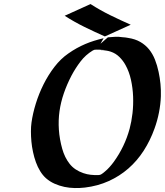

<svg xmlns="http://www.w3.org/2000/svg" viewBox="-20 -930 825 961"><path d="M482.9 -710.9 520 -743.2Q538.6 -745.1 556.9 -745.8Q575.2 -746.6 593.8 -743.7Q599.6 -743.7 608.6 -742.4Q617.7 -741.2 621.6 -740.2Q656.7 -734.9 682.4 -720Q708 -705.1 726.1 -682.9Q744.1 -660.6 755.6 -631.6Q767.1 -602.5 773.9 -569.8Q780.3 -540 783.2 -509.8Q786.1 -479.5 785.2 -448.7Q783.7 -407.2 775.6 -366.5Q767.6 -325.7 753.4 -286.6Q731.9 -226.6 699.2 -175.8Q666.5 -125 622.6 -86.7Q578.6 -48.3 524.2 -23.7Q469.7 1 404.8 8.8Q379.9 11.7 353.8 11.2Q327.6 10.7 302.2 5.4Q276.9 0 253.2 -10.5Q229.5 -21 210 -38.1Q193.8 -52.7 181.2 -73.2Q168.5 -93.8 159.7 -118.2Q150.9 -142.6 145.3 -168.9Q139.6 -195.3 137.2 -221.4Q134.8 -247.6 134.8 -272Q134.8 -296.4 137.7 -316.9Q144 -362.3 159.4 -411.9Q174.8 -461.4 198.2 -508.3Q221.7 -555.2 252.7 -595.5Q283.7 -635.7 321.8 -662.1Q343.3 -677.2 364 -688.7Q384.8 -700.2 406.5 -709.5Q428.2 -718.8 450.9 -725.8Q473.6 -732.9 498.5 -738.8ZM452.1 -680.7Q447.3 -679.2 444.3 -677.2Q408.2 -655.3 383.1 -622.3Q357.9 -589.4 338.4 -552.7Q314.9 -507.8 299.6 -463.1Q284.2 -418.5 277.8 -373Q271.5 -327.6 274.7 -280.8Q277.8 -233.9 291.5 -185.1Q303.7 -141.6 328.4 -110.1Q353 -78.6 397 -63.5Q415.5 -57.1 433.8 -55.2Q452.1 -53.2 471.7 -53.7Q474.1 -54.2 476.6 -54.2Q479 -54.2 481.4 -55.2L486.8 -57.6Q491.7 -60.1 495.8 -63.7Q500 -67.4 504.4 -70.8Q517.1 -81.1 528.3 -93.8Q539.6 -106.4 549.3 -119.6Q604.5 -195.8 628.9 -286.1Q638.2 -320.8 643.1 -362.5Q647.9 -404.3 646.2 -447Q644.5 -489.7 635.5 -530.5Q626.5 -571.3 608.4 -604Q596.2 -626.5 577.6 -644.8Q559.1 -663.1 534.2 -671.4Q524.4 -674.8 514.4 -676.3Q504.4 -677.7 494.1 -679.2H486.3Q485.8 -679.2 485.8 -679.4Q485.8 -679.7 485.4 -679.7Q484.9 -679.7 484.1 -679.9Q483.4 -680.2 483.9 -680.2Q494.6 -680.2 497.8 -680.4Q501 -680.7 499.3 -680.7Q497.6 -680.7 492.4 -680.9Q487.3 -681.2 481.4 -681.2Q475.6 -681.2 470 -681.4Q464.4 -681.6 462.4 -681.6ZM433.1 -909.7Q481 -878.9 531.7 -854Q582.5 -829.1 634.3 -806.2L504.9 -747.6Q453.1 -770.5 402.3 -795.4Q351.6 -820.3 303.7 -851.1Z"/></svg>

Font: Autopia Bold Italic
Style: Bold Italic
Weight: 700
Italic angle: -104°
Designer: Antoine Gelgon
Foundry: Antoine Gelgon
Version: V.1.0